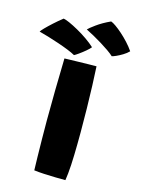

<svg xmlns="http://www.w3.org/2000/svg" viewBox="-263 -1007 803 1096"><g transform="rotate(15 138.0 -459.0)"><path d="M235.5 12Q210.5 12 177.5 11.5Q144.5 11 111 9.2Q77.5 7.5 49.5 4Q48.5 -26 47.5 -74.2Q46.5 -122.5 45.8 -179.2Q45 -236 45 -290Q45 -375.5 46.5 -468.2Q48 -561 50.5 -657.5Q61 -658 84.2 -658.5Q107.5 -659 136.5 -659.8Q165.5 -660.5 193 -661Q220.5 -661.5 239 -661.5Q242 -613 244.2 -548.8Q246.5 -484.5 247.8 -413.8Q249 -343 249 -274Q249 -238.5 248.5 -204.5Q248 -170.5 247.2 -139.2Q246.5 -108 244.8 -80.2Q243 -52.5 240.8 -29Q238.5 -5.5 235.5 12ZM-12.5 -876Q-1 -874.5 23.2 -863.8Q47.5 -853 77.5 -836.2Q107.5 -819.5 136.2 -799.5Q165 -779.5 186 -760Q178 -749.5 159.5 -734Q141 -718.5 123 -705.8Q105 -693 98 -690Q81.5 -699.5 53.5 -710.8Q25.5 -722 -7 -733Q-39.5 -744 -70.8 -753.5Q-102 -763 -126 -769Q-122.5 -775.5 -105.8 -792.8Q-89 -810 -64.2 -832.5Q-39.5 -855 -12.5 -876ZM253.5 -930.5Q264.5 -927 283 -914Q301.5 -901 323 -882Q344.5 -863 365.5 -840.2Q386.5 -817.5 402.5 -794Q388.5 -779.5 369 -767.8Q349.5 -756 332.5 -748.5Q315.5 -741 308 -739.5Q294 -752.5 272.8 -767.2Q251.5 -782 227 -797Q202.5 -812 177.8 -825.8Q153 -839.5 131 -850.5Q138 -859 172.2 -884Q206.5 -909 253.5 -930.5Z"/></g></svg>

Font: Grandstander Thin Black
Style: Regular
Weight: 900
Version: Version 1.200